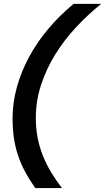

<svg xmlns="http://www.w3.org/2000/svg" viewBox="-20 -763 534 976"><path d="M159.2 192.9Q128.9 149.9 106.9 108.6Q85 67.4 71 24.9Q57.1 -17.6 50.5 -63.2Q43.9 -108.9 43.9 -161.1Q43.9 -240.7 65.9 -320.3Q87.9 -399.9 128.4 -474.6Q168.9 -549.3 226.3 -617.4Q283.7 -685.5 354 -743.2H494.1Q426.8 -689 366.5 -624.3Q306.2 -559.6 260.7 -486.1Q215.3 -412.6 188.7 -331.3Q162.1 -250 162.1 -163.1Q162.1 -108.9 171.6 -61Q181.2 -13.2 198.7 30.3Q216.3 73.7 240.7 114Q265.1 154.3 294.9 192.9Z"/></svg>

Font: Lorenzo Sans
Style: Bold Italic
Weight: 700
Italic angle: -12°
Foundry: Intel Corporation
Version: Version 1.00; ttfautohint (v1.5)